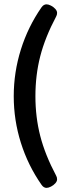

<svg xmlns="http://www.w3.org/2000/svg" viewBox="-20 -700 302 900"><path d="M174.8 166.5Q111.3 75.7 77.9 -30.5Q44.4 -136.7 44.4 -249Q44.4 -361.3 77.9 -468Q111.3 -574.7 174.8 -666Q184.6 -679.7 198.2 -679.7Q207 -679.7 219 -673.6Q231 -667.5 239.3 -658.2Q247.6 -648.9 247.6 -639.6Q247.6 -629.9 243.2 -622.6Q191.4 -524.9 168.7 -436.5Q146 -348.1 146 -249Q146 -150.9 168.7 -62.5Q191.4 25.9 243.2 123.5Q247.6 130.9 247.6 140.6Q247.6 149.9 239.3 159.2Q231 168.5 219 174.6Q207 180.7 198.2 180.7Q184.6 180.7 174.8 166.5Z"/></svg>

Font: Jaldi
Style: Bold
Weight: 400
Designer: Pablo Cosgaya and Nicolas Silva
Foundry: Omnibus-Type
Version: Version 1.007